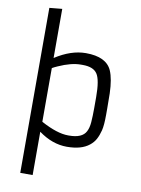

<svg xmlns="http://www.w3.org/2000/svg" viewBox="-110 -912 886 1207"><g transform="rotate(10 333.0 -308.5)"><path d="M185.1 -54.2V222.2H106V-831.1L187 -838.9V-525.4Q288.1 -590.8 382.3 -590.8Q513.2 -590.8 548.3 -510.3Q570.3 -459.5 573.2 -367.7Q574.2 -323.2 574.2 -270V-231Q574.2 -164.1 565.7 -130.4Q557.1 -96.7 543.9 -72.5Q530.8 -48.3 507.8 -30.3Q458 9.8 365.2 9.8Q272.5 9.8 185.1 -54.2ZM187 -118.2Q290.5 -62 361.3 -62H367.2Q450.7 -62 474.6 -108.4Q487.3 -131.8 490.2 -169.4Q493.2 -207 493.2 -259.8V-330.1Q493.2 -439 468.3 -476.6Q443.8 -514.2 375.5 -514.2H363.3Q302.2 -514.2 221.7 -478Q200.7 -468.8 187 -460.9Z"/></g></svg>

Font: Armata
Style: Regular
Weight: 400
Designer: Viktoriya Grabowska
Foundry: Viktoriya Grabowska
Version: Version 1.003